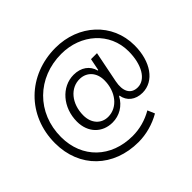

<svg xmlns="http://www.w3.org/2000/svg" viewBox="-197 -938 1316 1316"><g transform="rotate(-45 460.5 -280.0)"><path d="M444.3 150.4C517.1 150.4 594.7 129.9 662.1 90.8L640.1 39.1C579.1 74.2 513.2 92.3 444.8 92.3C237.3 92.3 92.3 -45.4 92.3 -250C92.3 -484.4 265.1 -652.3 496.6 -652.3C687 -652.3 835.9 -520.5 835.9 -338.4C835.9 -209.5 782.2 -118.7 705.6 -118.7C637.7 -118.7 611.8 -173.8 627.9 -254.9L673.3 -482.4H615.2L597.7 -394.5H592.8C577.6 -453.6 526.9 -491.2 455.1 -491.2C337.4 -491.2 244.1 -383.3 244.1 -247.6C244.1 -141.1 314.5 -70.3 413.1 -70.3C478.5 -70.3 538.6 -104 572.3 -167.5H576.7C585.9 -107.9 633.8 -69.3 702.6 -69.3C814.9 -69.3 893.6 -180.7 893.6 -338.4C893.6 -553.7 721.2 -710 498 -710C231.9 -710 33.2 -517.1 33.2 -249.5C33.2 -11.2 202.1 150.4 444.3 150.4ZM305.2 -247.1C305.2 -360.8 375.5 -444.8 467.3 -441.4C533.2 -439 578.1 -388.7 578.1 -315.4C578.1 -204.6 510.3 -119.1 419.4 -119.1C352.1 -119.1 305.2 -169.9 305.2 -247.1Z"/></g></svg>

Font: Guggenheim Sans Display Light
Style: Italic
Weight: 300
Italic angle: -7°
Designer: Modified by Tom Baber under direction of Pentagram Design 2023
Foundry: rsms
Version: Version 1.001;Glyphs 3.1.2 (3151)